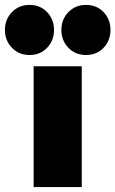

<svg xmlns="http://www.w3.org/2000/svg" viewBox="-90 -762 470 782"><path d="M47 0V-492H243V0ZM30 -538Q-13 -538 -41.5 -567.5Q-70 -597 -70 -640Q-70 -683 -41.5 -712.5Q-13 -742 30 -742Q74 -742 102 -712.5Q130 -683 130 -640Q130 -597 102 -567.5Q74 -538 30 -538ZM260 -538Q217 -538 188.5 -567.5Q160 -597 160 -640Q160 -683 188.5 -712.5Q217 -742 260 -742Q304 -742 332 -712.5Q360 -683 360 -640Q360 -597 332 -567.5Q304 -538 260 -538Z"/></svg>

Font: Outfit Thin Black
Style: Regular
Weight: 900
Version: Version 1.100;gftools[0.9.27]